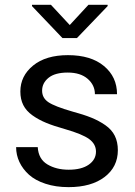

<svg xmlns="http://www.w3.org/2000/svg" viewBox="-20 -767 562 797"><path d="M378.4 -137.7Q378.4 -168.9 350.1 -189.7Q321.8 -210.4 250 -231Q203.1 -244.1 171.6 -257.1Q140.1 -270 114.5 -288.3Q88.9 -306.6 76.7 -330.8Q64.5 -355 64.5 -387.2Q64.5 -451.7 117.4 -494.9Q170.4 -538.1 262.2 -538.1Q357.4 -538.1 411.6 -492.9Q465.8 -447.8 465.8 -376H374Q374 -413.6 344 -439.7Q314 -465.8 261.2 -465.8Q208.5 -465.8 181.6 -444.1Q154.8 -422.4 154.8 -390.6Q154.8 -360.4 180.9 -342.8Q207 -325.2 279.8 -304.2Q327.1 -291.5 358.6 -278.8Q390.1 -266.1 417 -247.6Q443.8 -229 456.5 -203.4Q469.2 -177.7 469.2 -143.6Q469.2 -74.2 414.1 -32.2Q358.9 9.8 264.6 9.8Q211.4 9.8 168.9 -4.2Q126.5 -18.1 100.3 -41.7Q74.2 -65.4 60.5 -94.7Q46.9 -124 46.9 -156.2H136.7Q139.6 -106.9 176.5 -84.7Q213.4 -62.5 265.1 -62.5Q318.4 -62.5 348.4 -83.5Q378.4 -104.5 378.4 -137.7ZM112.8 -741.7V-747.1H191.4L269.5 -663.1L347.2 -747.1H426.8V-741.7L299.3 -608.9H239.3Z"/></svg>

Font: Bert Sans Medium
Style: Regular
Weight: 500
Designer: Christian Robertson, Adam Twardoch, & Cristiano Sobral
Foundry: Google
Version: Version 12.135;January 10, 2020;FontCreator 12.0.0.2547 64-b